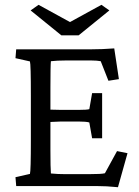

<svg xmlns="http://www.w3.org/2000/svg" viewBox="-20 -780 583 805"><path d="M108.4 -736.3 141.6 -759.8 273.4 -687.5 405.3 -759.8 438.5 -736.3 309.6 -631.8H237.3ZM366.2 -200.2 354.5 -266.6Q340.8 -270.5 309.6 -270.5H235.4Q222.7 -270.5 191.4 -268.6V-149.4Q191.4 -76.2 193.4 -52.7Q221.2 -49.8 255.9 -49.8H350.6Q406.7 -49.8 419.9 -53.7L470.7 -146.5L514.6 -137.7L474.6 4.9Q426.8 0 382.8 0H47.9L44.9 -37.1L105.5 -50.8Q109.4 -62.5 109.4 -194.3V-377.9Q109.4 -512.2 105.5 -522.5L44.9 -536.1L47.9 -573.2H361.3Q408.2 -573.2 459 -577.1L478.5 -448.2L434.6 -441.4L402.3 -523.4Q386.2 -526.4 364.3 -526.4H253.9Q219.7 -526.4 193.4 -523.4Q191.4 -505.9 191.4 -413.1V-320.3Q199.2 -320.3 213.9 -319.8Q228.5 -319.3 235.4 -319.3H309.6Q344.2 -319.3 354.5 -322.3L366.2 -389.6H408.2V-200.2Z"/></svg>

Font: Crimson Pro
Style: Regular
Weight: 400
Designer: Jacques Le Bailly
Foundry: Baron von Fonthausen
Version: Version 1.003